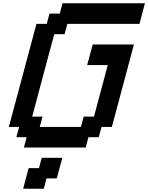

<svg xmlns="http://www.w3.org/2000/svg" viewBox="-20 -895 899 1165"><path d="M120.6 250H245.6L262.2 187.5H324.7Q330.1 166.5 341.3 124.8Q352.5 83 358.4 62.5H233.4L216.3 125H153.8Q147.9 145.5 137 187.3Q126 229 120.6 250ZM125 0H500L516.6 -62.5H579.1L596.2 -125H658.7Q681.2 -208.5 725.8 -375.2Q770.5 -542 792.5 -625H542.5Q537.1 -604 525.6 -562.3Q514.2 -520.5 508.8 -500H633.8L550.3 -187.5H487.8L471.2 -125H221.2L237.8 -187.5H175.3Q197.3 -270.5 241.9 -437.3Q286.6 -604 309.1 -687.5H371.6L388.7 -750H826.2Q831.5 -770.5 842.8 -812.5Q854 -854.5 859.4 -875H359.4L342.8 -812.5H280.3L263.7 -750H201.2Q173.3 -646 117.4 -437.5Q61.5 -229 33.7 -125H96.2L79.1 -62.5H141.6Z"/></svg>

Font: Faithful 32x
Style: Oblique
Weight: 400
Foundry: Faithful Resource Pack
Version: Version 1.0; January 27, 2023